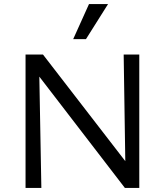

<svg xmlns="http://www.w3.org/2000/svg" viewBox="-20 -927 810 947"><path d="M106 0V-658H172L184 0ZM631 0H596L134 -601L135 -658H192L629 -92ZM667 -658V0H600L590 -658ZM341 -734 419 -907H513L404 -734Z"/></svg>

Font: Ysabeau Office Medium
Style: Regular
Weight: 500
Designer: Christian Thalmann (Catharsis Fonts)
Version: Version 2.001;gftools[0.9.30]; featfreeze: tnum,lnum,ss02